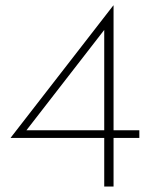

<svg xmlns="http://www.w3.org/2000/svg" viewBox="-20 -680 552 700"><path d="M19 -177V-178L393 -660H394V-205H488V-177H394V0H360V-177ZM364 -576 74 -202 63 -205H360V-595Z"/></svg>

Font: Josefin Sans Thin ExtraLight
Style: Regular
Weight: 250
Version: Version 2.001